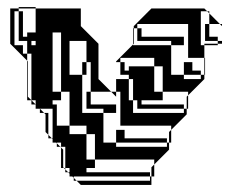

<svg xmlns="http://www.w3.org/2000/svg" viewBox="-20 -524 670 544"><path d="M573 -444H561V-456H573ZM597 -396H559V-400H597V-408H561V-420H597V-408H609V-400H597ZM59 -250 81 -228V-240H69V-336H59ZM177 -216V-264H153V-336H129V-264H153V-240H129V-228H141V-216ZM441 -240H381V-228H369V-240H357V-300H345V-312H321V-348H309V-350L357 -398V-444H359V-420H501V-408H513V-456H369V-444H381V-420H369V-444H359V-450L409 -500H559L567 -492H573V-486L603 -456H609V-450L603 -456H573V-486L567 -492H549V-396H559V-360H561V-312H559V-360H513V-408H501V-396H465V-408H369V-420H359V-400L357 -398V-396H465V-312H501V-300H549V-312H501V-348H525V-324H549V-312H559V-300L513 -254V-216H509V-250L513 -254V-264H441V-336H417V-360H321V-348H333V-324H345V-336H417V-264H441ZM237 -252H225V-264H237ZM309 -204H273V-216H225V-228H309V-216H321V-264H309V-300H345V-240H357V-204H501V-216H369V-228H501V-216H509V-200L465 -156V-120H459V-150L465 -156V-168H321V-216H309ZM141 -180V-168H177V-216H141V-204H129V-216H93L105 -204H117V-142L127 -132H129V-180ZM209 0 197 -12H189V-20L185 -24H177V-32L173 -36H165V-44L161 -48H153V-106L151 -108H141V-118L139 -120H129V-130L127 -132H117V-142L109 -150V-200L105 -204H93V-216H81V-228H69V-240H57V-352L9 -400V-500H33V-492H45V-468H33V-492H21V-396H45V-372H57V-352L59 -350V-336H69V-372H57V-396H81V-408H69V-396H57V-408H33V-420H57V-432H81V-456H45V-444H33V-468H45V-456H81V-500H33V-504H81V-500H209V-450L259 -400V-300L295 -264H309V-250L295 -264H237V-324H225V-312H213V-348H225V-324H237V-348H225V-408H177V-312H213V-204H273V-120H309V-108H453V-120H309V-156H333V-132H453V-120H459V-100L417 -58V-24H409V-50L417 -58V-72H249V-144H225V-168H177V-144H225V-72H249V-48H225V-36H405V-24H409V0ZM165 -108H153V-120H141V-118L151 -108H153V-106L159 -100V-50L161 -48H165V-44L173 -36H177V-48H165ZM405 -12V-24H189V-20L197 -12ZM153 -336V-432H129V-336ZM573 -444V-420H561V-444ZM45 -444H33V-420H45ZM237 -252V-228H225V-252ZM141 -180H129V-204H141Z"/></svg>

Font: Rubik Broken Fax
Style: Regular
Weight: 400
Designer: Hubert and Fischer, NaN
Foundry: Hubert and Fischer, NaN
Version: Version 2.201